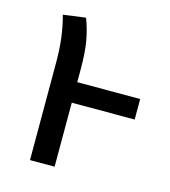

<svg xmlns="http://www.w3.org/2000/svg" viewBox="-87 -608 600 678"><g transform="rotate(15 213.5 -268.5)"><path d="M404 -234H174V0H84V-361Q84 -451 63 -526L145 -537Q159 -501 166.5 -460.5Q174 -420 174 -354V-309H404Z"/></g></svg>

Font: Fira Sans Condensed
Style: Regular
Weight: 400
Width: 3
Designer: bBox Type GmbH & Carrois Corporate GbR & Edenspiekermann AG
Foundry: bBox Type GmbH & Carrois Corporate GbR & Edenspiekermann AG
Version: Version 4.301